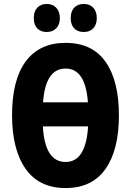

<svg xmlns="http://www.w3.org/2000/svg" viewBox="-20 -942 663 972"><path d="M582 -358Q582 -183 514 -86.5Q446 10 312 10Q178 10 109.5 -87.5Q41 -185 41 -359Q41 -538 110.5 -631.5Q180 -725 312 -725Q447 -725 514.5 -629Q582 -533 582 -358ZM312 -595Q210 -595 198 -424H425Q413 -595 312 -595ZM312 -122Q415 -122 426 -302H197Q207 -122 312 -122ZM151 -850Q151 -885 169 -903.5Q187 -922 216 -922Q247 -922 265 -902.5Q283 -883 283 -850Q283 -818 265 -799Q247 -780 216 -780Q187 -780 169 -798Q151 -816 151 -850ZM338 -850Q338 -885 356 -903.5Q374 -922 404 -922Q435 -922 452.5 -902.5Q470 -883 470 -850Q470 -818 452.5 -799Q435 -780 404 -780Q373 -780 355.5 -798.5Q338 -817 338 -850Z"/></svg>

Font: Noto Sans ExtraCondensed ExtraBold
Style: Regular
Weight: 800
Width: 2
Designer: Monotype Design Team
Foundry: Monotype Imaging Inc.
Version: Version 2.013; ttfautohint (v1.8.4.7-5d5b)